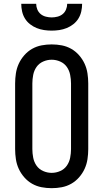

<svg xmlns="http://www.w3.org/2000/svg" viewBox="-20 -975 540 1003"><path d="M250 8Q223 8 197 3Q171 -2 148 -15Q125 -28 107 -48.5Q89 -69 78 -93Q67 -117 63 -143.5Q59 -170 59 -196V-539Q59 -565 63 -591.5Q67 -618 78 -642Q89 -666 107 -686.5Q125 -707 148 -720Q171 -733 197 -738Q223 -743 250 -743Q277 -743 303 -738Q329 -733 352 -720Q375 -707 393 -686.5Q411 -666 422 -642Q433 -618 437 -591.5Q441 -565 441 -539V-196Q441 -170 437 -143.5Q433 -117 422 -93Q411 -69 393 -48.5Q375 -28 352 -15Q329 -2 303 3Q277 8 250 8ZM250 -72Q273 -72 294.5 -81.5Q316 -91 329 -109.5Q342 -128 346.5 -151Q351 -174 351 -196V-539Q351 -561 346.5 -584Q342 -607 329 -625.5Q316 -644 294.5 -653.5Q273 -663 250 -663Q227 -663 205.5 -653.5Q184 -644 171 -625.5Q158 -607 153.5 -584Q149 -561 149 -539V-196Q149 -174 153.5 -151Q158 -128 171 -109.5Q184 -91 205.5 -81.5Q227 -72 250 -72ZM250 -815Q230 -815 210 -818Q190 -821 171.5 -828.5Q153 -836 137 -848.5Q121 -861 110.5 -878Q100 -895 95.5 -915Q91 -935 91 -955H169Q169 -940 175 -925.5Q181 -911 192.5 -901.5Q204 -892 219.5 -888Q235 -884 250 -884Q265 -884 280.5 -888Q296 -892 307.5 -901.5Q319 -911 325 -925.5Q331 -940 331 -955H409Q409 -935 404.5 -915Q400 -895 389.5 -878Q379 -861 363 -848.5Q347 -836 328.5 -828.5Q310 -821 290 -818Q270 -815 250 -815Z"/></svg>

Font: Iosevka Curly Slab Medium
Style: Regular
Weight: 500
Monospace: yes
Designer: Belleve Invis
Foundry: Belleve Invis
Version: Version 22.1.2; ttfautohint (v1.8.4)